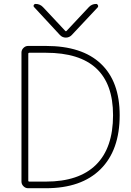

<svg xmlns="http://www.w3.org/2000/svg" viewBox="-20 -992 678 991"><path d="M597.7 -397.5Q597.7 -216.8 499 -118.7Q400.4 -20.5 216.8 -20.5H125Q111.3 -20.5 101.1 -30.8Q90.8 -41 90.8 -54.7V-720.7Q90.8 -734.4 101.1 -744.6Q111.3 -754.9 125 -754.9H216.8Q403.3 -754.9 500.5 -663.1Q597.7 -571.3 597.7 -397.5ZM156.2 -955.1Q151.4 -960 154.3 -965.8Q157.2 -971.7 164.1 -971.7Q186.5 -971.7 202.1 -955.1L317.4 -832Q320.3 -829.1 323.2 -832L437.5 -954.1Q453.1 -971.7 476.6 -971.7Q482.4 -971.7 485.4 -965.3Q488.3 -959 484.4 -954.1L350.6 -811.5Q337.9 -797.9 319.8 -797.9Q301.8 -797.9 289.1 -811.5ZM126 -58.6Q126 -54.7 130.9 -54.7H216.8Q387.7 -54.7 475.6 -141.6Q563.5 -228.5 563.5 -397.5Q563.5 -719.7 216.8 -719.7H130.9Q126 -719.7 126 -714.8Z"/></svg>

Font: Gen Jyuu Gothic ExtraLight
Style: Regular
Weight: 100
Designer: [Source Han Sans]
Ryoko NISHIZUKA  (kana & ideographs); Paul D. Hunt (Latin, Greek & Cyrillic); Wenlong ZHANG  (bopomofo
Version: Version 1.002.20150607